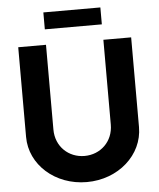

<svg xmlns="http://www.w3.org/2000/svg" viewBox="-61 -978 860 1040"><g transform="rotate(-5 369.0 -458.0)"><path d="M214 -926V-834H524V-926ZM369 10C541 10 676 -111 676 -262V-750H525V-289C525 -197 456 -132 369 -132C282 -132 213 -197 213 -289V-750H62V-262C62 -111 197 10 369 10Z"/></g></svg>

Font: Oakes Bold
Style: Regular
Weight: 700
Designer: Samuel Oakes
Foundry: Samuel Oakes
Version: Version 1.003;PS 001.003;hotconv 1.0.88;makeotf.lib2.5.64775